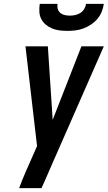

<svg xmlns="http://www.w3.org/2000/svg" viewBox="-20 -975 558 995"><path d="M195 0H79Q94 -40 111 -79.5Q128 -119 146 -159L172 -218L112 -735H228L253 -354L402 -735H518L248 -120L214 -42ZM329 -815Q308 -815 288 -817.5Q268 -820 250 -827.5Q232 -835 217 -847.5Q202 -860 193.5 -877Q185 -894 184 -914Q183 -934 186 -955H278Q276 -941 279.5 -928.5Q283 -916 292.5 -908Q302 -900 315 -897Q328 -894 342 -894Q356 -894 370 -897Q384 -900 396.5 -908Q409 -916 416.5 -928.5Q424 -941 426 -955H518Q515 -934 507 -914Q499 -894 484.5 -877Q470 -860 451 -847.5Q432 -835 412 -827.5Q392 -820 371 -817.5Q350 -815 329 -815Z"/></svg>

Font: Iosevka
Style: Bold Italic
Weight: 700
Italic angle: -9°
Monospace: yes
Designer: Belleve Invis
Foundry: Belleve Invis
Version: Version 32.5.0; ttfautohint (v1.8.4)